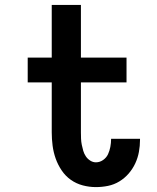

<svg xmlns="http://www.w3.org/2000/svg" viewBox="-20 -755 640 783"><path d="M371 8Q344 8 317.5 1Q291 -6 269 -21.5Q247 -37 231.5 -60Q216 -83 207 -108.5Q198 -134 194.5 -161Q191 -188 191 -215V-419H93V-520H191V-735H310V-520H496V-419H310V-215Q310 -202 310.5 -189.5Q311 -177 313.5 -164.5Q316 -152 319.5 -140Q323 -128 330 -117.5Q337 -107 348 -100Q359 -93 371 -93Q387 -93 400.5 -102.5Q414 -112 420.5 -126Q427 -140 430 -156Q433 -172 433 -187V-189H551V-185Q551 -160 546.5 -135.5Q542 -111 531.5 -88.5Q521 -66 504.5 -47Q488 -28 466.5 -15Q445 -2 420.5 3Q396 8 371 8Z"/></svg>

Font: Iosevka Extended
Style: Bold
Weight: 700
Width: 7
Monospace: yes
Designer: Belleve Invis
Foundry: Belleve Invis
Version: Version 32.5.0; ttfautohint (v1.8.4)